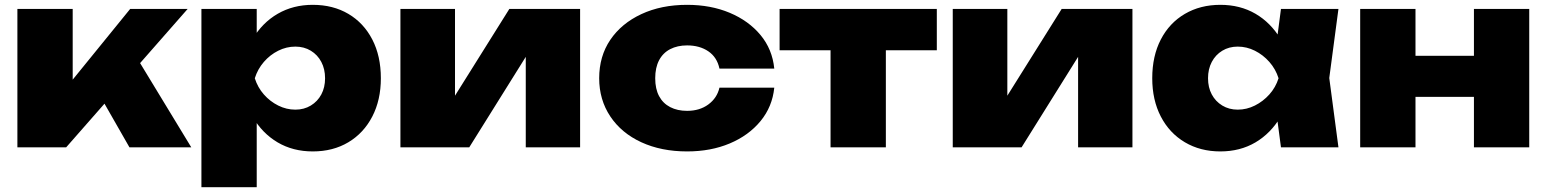

<svg xmlns="http://www.w3.org/2000/svg" viewBox="-20 -610 6404 795"><path d="M52 0V-573H281V-176L215 -199L519 -573H757L254 0ZM516 0 357 -278 532 -395 772 0Z M814 -573H1043V-420L1034 -394V-219L1043 -168V165H814ZM973 -286Q985 -379 1025.5 -447.5Q1066 -516 1130 -553Q1194 -590 1275 -590Q1359 -590 1422.5 -552.5Q1486 -515 1521.5 -446.5Q1557 -378 1557 -286Q1557 -196 1521.5 -127.5Q1486 -59 1422.5 -21Q1359 17 1275 17Q1193 17 1129.5 -20.5Q1066 -58 1026 -126.5Q986 -195 973 -286ZM1326 -286Q1326 -324 1310.5 -353.5Q1295 -383 1267 -400Q1239 -417 1203 -417Q1166 -417 1132 -400Q1098 -383 1072.5 -353.5Q1047 -324 1035 -286Q1047 -248 1072.5 -219Q1098 -190 1132 -173Q1166 -156 1203 -156Q1239 -156 1267 -173Q1295 -190 1310.5 -219Q1326 -248 1326 -286Z M1638 0V-573H1864V-127L1819 -142L2089 -573H2382V0H2157V-461L2201 -445L1923 0Z M3186 -247Q3178 -168 3129 -108.5Q3080 -49 3001.5 -16Q2923 17 2825 17Q2718 17 2635.5 -21Q2553 -59 2507 -128Q2461 -197 2461 -286Q2461 -377 2507 -445Q2553 -513 2635.5 -551.5Q2718 -590 2825 -590Q2923 -590 3001.5 -557Q3080 -524 3129 -465Q3178 -406 3186 -326H2959Q2949 -373 2913 -397.5Q2877 -422 2825 -422Q2785 -422 2755 -406.5Q2725 -391 2709 -360.5Q2693 -330 2693 -286Q2693 -242 2709 -212Q2725 -182 2755 -166.5Q2785 -151 2825 -151Q2877 -151 2913 -177.5Q2949 -204 2959 -247Z M3419 -494H3648V0H3419ZM3208 -573H3859V-402H3208Z M3925 0V-573H4151V-127L4106 -142L4376 -573H4669V0H4444V-461L4488 -445L4210 0Z M5284 0 5257 -204 5285 -286 5257 -367 5284 -573H5522L5484 -287L5522 0ZM5335 -286Q5323 -195 5282.5 -126.5Q5242 -58 5178.5 -20.5Q5115 17 5033 17Q4950 17 4886 -21Q4822 -59 4786.5 -127.5Q4751 -196 4751 -286Q4751 -378 4786.5 -446.5Q4822 -515 4886 -552.5Q4950 -590 5033 -590Q5115 -590 5178.5 -553Q5242 -516 5283 -447.5Q5324 -379 5335 -286ZM4982 -286Q4982 -248 4997.5 -219Q5013 -190 5041 -173Q5069 -156 5105 -156Q5142 -156 5176 -173Q5210 -190 5236 -219Q5262 -248 5274 -286Q5262 -324 5236 -353.5Q5210 -383 5176 -400Q5142 -417 5105 -417Q5069 -417 5041 -400Q5013 -383 4997.5 -353.5Q4982 -324 4982 -286Z M5612 -573H5841V0H5612ZM6083 -573H6312V0H6083ZM5744 -379H6168V-209H5744Z"/></svg>

Font: Unbounded ExtraBold
Style: Regular
Weight: 800
Designer: Luke Prowse, Jean-Baptiste Morizot, Fátima Lázaro, Florian Runge
Foundry: NaN
Version: Version 1.701;gftools[0.9.28.dev5+ged2979d]